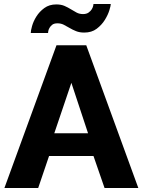

<svg xmlns="http://www.w3.org/2000/svg" viewBox="-20 -935 710 955"><path d="M261 -710H409L668 0H500L445 -159H224L170 0H2ZM418 -272 335 -523 250 -272ZM399 -773Q376 -773 358.5 -780Q341 -787 326 -796Q311 -805 297 -812Q283 -819 266 -819Q249 -819 240 -812Q231 -805 226 -796Q221 -787 220 -779.5Q219 -772 219 -771H133Q133 -782 139.5 -805.5Q146 -829 161 -853Q176 -877 200.5 -895Q225 -913 260 -913Q284 -913 301 -905.5Q318 -898 332.5 -889Q347 -880 361 -872.5Q375 -865 393 -865Q410 -865 420.5 -872.5Q431 -880 436.5 -889Q442 -898 443.5 -906Q445 -914 445 -915H531Q531 -907 524 -884Q517 -861 501.5 -836Q486 -811 461 -792Q436 -773 399 -773Z"/></svg>

Font: Oxford Sans
Style: Regular
Weight: 800
Designer: Matt McInerney, Pablo Impallari, Rodrigo Fuenzalida
Foundry: Matt McInerney, Pablo Impallari, Rodrigo Fuenzalida
Version: Version 3.000g; ttfautohint (v1.5) -l 8 -r 28 -G 28 -x 14 -D